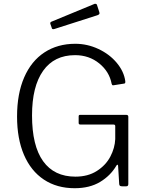

<svg xmlns="http://www.w3.org/2000/svg" viewBox="-20 -983 775 1013"><path d="M70 -368Q70 -488 107.5 -574.5Q145 -661 214.5 -706.5Q284 -752 377 -752Q441 -752 499.5 -724.5Q558 -697 596 -651.5Q634 -606 641 -555V-549Q641 -543 635 -542L578 -533H576Q571 -533 569 -541Q557 -605 503.5 -648.5Q450 -692 376 -692Q266 -692 207.5 -609.5Q149 -527 149 -374Q149 -214 207.5 -132.5Q266 -51 378 -51Q444 -51 491 -81Q538 -111 562 -156.5Q586 -202 588 -249V-316V-318Q588 -326 578 -326H404Q395 -326 395 -334V-369Q395 -377 402 -377H646Q657 -377 657 -367V-12Q657 0 646 0H625Q618 0 614 -2Q610 -4 609 -11L603 -109Q602 -114 599.5 -114Q597 -114 594 -109Q563 -56 508 -23Q453 10 374 10Q280 10 211.5 -35.5Q143 -81 106.5 -166Q70 -251 70 -368ZM504 -919Q505 -917 505 -913Q505 -907 495 -903L267 -830Q265 -829 261 -829Q254 -829 253 -836L246 -856L245 -860Q245 -866 250 -868L480 -963H483Q488 -963 491 -959Z"/></svg>

Font: Libre Franklin Light
Style: Regular
Weight: 300
Designer: Pablo Impallari, Rodrigo Fuenzalida
Foundry: Impallari Type
Version: Version 1.002; ttfautohint (v1.5)